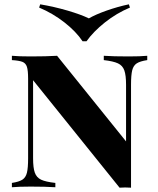

<svg xmlns="http://www.w3.org/2000/svg" viewBox="-20 -866 730 888"><path d="M661 -588Q628 -583 612.5 -573Q597 -563 591.5 -541Q586 -519 586 -474V2L559 1L533 2L133 -495V-134Q133 -90 141 -67.5Q149 -45 170 -35Q191 -25 236 -20V0Q191 -3 122 -3Q67 -3 35 0V-20Q68 -25 83.5 -35Q99 -45 104.5 -67Q110 -89 110 -134V-502Q110 -540 104.5 -557Q99 -574 83.5 -580Q68 -586 35 -588V-608Q67 -605 122 -605Q193 -605 244 -608L563 -212V-474Q563 -518 555 -540.5Q547 -563 525.5 -573Q504 -583 460 -588V-608Q504 -605 574 -605Q630 -605 661 -608ZM581 -831Q519 -805 465.5 -762.5Q412 -720 380 -675H362Q332 -720 278.5 -762Q225 -804 161 -831L166 -846Q231 -835 292.5 -817Q354 -799 391 -781Q422 -799 473 -817Q524 -835 576 -846Z"/></svg>

Font: Playfair Display SC
Style: Bold
Weight: 700
Designer: Claus Eggers Sørensen
Foundry: Claus Eggers Sørensen
Version: Version 1.200; ttfautohint (v1.6)